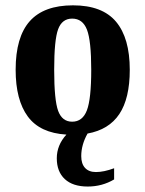

<svg xmlns="http://www.w3.org/2000/svg" viewBox="-20 -491 540 713"><path d="M305.7 201.7Q250.5 201.7 220.7 174.1Q190.9 146.5 190.9 96.7Q190.9 47.9 226.6 8.8Q128.4 2.9 83.3 -58.3Q38.1 -119.6 38.1 -231.9Q38.1 -353.5 90.6 -412.4Q143.1 -471.2 251 -471.2Q359.9 -471.2 410.9 -410.4Q461.9 -349.6 461.9 -231.9Q461.9 -125.5 423.1 -67.4Q384.3 -9.3 305.2 4.9Q281.7 46.4 281.7 88.9Q281.7 117.2 295.9 132.6Q310.1 147.9 336.4 147.9Q365.7 147.9 403.8 133.8V175.3Q359.4 201.7 305.7 201.7ZM318.8 -231.9Q318.8 -339.4 303 -380.6Q287.1 -421.9 248 -421.9Q210.4 -421.9 195.8 -382.3Q181.2 -342.8 181.2 -231.9Q181.2 -119.1 196 -79.1Q210.9 -39.1 248 -39.1Q286.6 -39.1 302.7 -81.3Q318.8 -123.5 318.8 -231.9Z"/></svg>

Font: Tinos
Style: Bold
Weight: 700
Designer: Steve Matteson
Foundry: Monotype Imaging Inc.
Version: Version 1.23